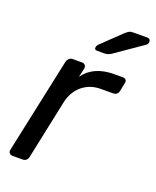

<svg xmlns="http://www.w3.org/2000/svg" viewBox="-137 -814 728 895"><g transform="rotate(20 226.5 -366.5)"><path d="M35 0Q25 0 19.5 -6.5Q14 -13 16 -23L117 -496Q119 -506 127 -513Q135 -520 145 -520H191Q201 -520 206.5 -513Q212 -506 210 -496L200 -452Q248 -520 351 -520H394Q404 -520 409 -513.5Q414 -507 411 -497L403 -456Q398 -434 375 -434H316Q262 -434 224 -402.5Q186 -371 174 -317L112 -23Q107 0 84 0ZM238 -595Q223 -595 226 -611Q228 -618 234 -624L328 -714Q340 -725 347.5 -729Q355 -733 369 -733H438Q453 -733 453 -717Q452 -707 445 -701L308 -606Q292 -595 273 -595Z"/></g></svg>

Font: Lubike
Style: Italic
Weight: 400
Italic angle: -12°
Foundry: Honoka55
Version: Version 1.000;July 22, 2022;FontCreator 14.0.0.2862 64-bit